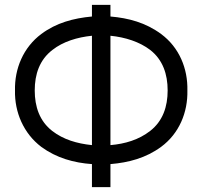

<svg xmlns="http://www.w3.org/2000/svg" viewBox="-20 -770 833 790"><path d="M642.7 -630.2C579.2 -677.1 508.3 -695.8 434.4 -702.1V-750H358.3V-702.1C281.2 -694.8 211.5 -676 150 -630.2C76 -575 39.6 -487.5 41.7 -397.9C39.6 -308.3 77.1 -220.8 150 -165.6C212.5 -119.8 284.4 -100 358.3 -94.8V0H434.4V-94.8C509.4 -101 580.2 -119.8 642.7 -165.6C717.7 -220.8 753.1 -308.3 751 -397.9C753.1 -487.5 717.7 -575 642.7 -630.2ZM597.9 -231.3C551 -194.8 494.8 -178.1 434.4 -172.9V-622.9C495.8 -616.7 554.2 -597.9 597.9 -564.6C650 -524 669.8 -464.6 669.8 -397.9C669.8 -331.2 650 -271.9 597.9 -231.3ZM194.8 -231.3C142.7 -271.9 122.9 -331.2 122.9 -397.9C122.9 -464.6 142.7 -524 195.8 -564.6C239.6 -599 297.9 -616.7 358.3 -622.9V-172.9C296.9 -179.2 240.6 -195.8 194.8 -231.3Z"/></svg>

Font: Manrope3
Style: Regular
Weight: 400
Width: 4
Designer: Mikhail Sharanda
Foundry: Mikhail Sharanda
Version: Version 3.000;PS 003.000;hotconv 1.0.88;makeotf.lib2.5.64775